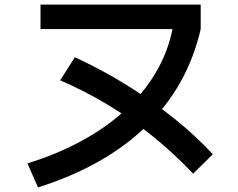

<svg xmlns="http://www.w3.org/2000/svg" viewBox="-20 -772 1040 839"><path d="M100 -58Q236 -100 347 -162Q458 -224 540 -303Q622 -382 673 -476.5Q724 -571 739 -676L772 -645H157V-752H857V-645Q800 -396 620 -221Q440 -46 146 47ZM824 -13Q743 -99 649.5 -175Q556 -251 453 -313Q350 -375 243 -421L307 -522Q426 -467 535 -399.5Q644 -332 739 -256Q834 -180 910 -98Z"/></svg>

Font: M PLUS 2 SemiBold
Style: Regular
Weight: 600
Designer: Coji Morishita
Foundry: UNDERFOREST DESIGN
Version: Version 1.001